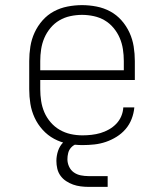

<svg xmlns="http://www.w3.org/2000/svg" viewBox="-20 -558 640 749"><path d="M302 8Q273 8 244.5 2.5Q216 -3 191 -16.5Q166 -30 146.5 -51.5Q127 -73 115 -99Q103 -125 98.5 -153Q94 -181 94 -210V-320Q94 -348 98.5 -376.5Q103 -405 115 -431Q127 -457 146 -478.5Q165 -500 190 -513.5Q215 -527 243.5 -532.5Q272 -538 300 -538Q328 -538 356.5 -532.5Q385 -527 410 -513.5Q435 -500 454 -478.5Q473 -457 485 -431Q497 -405 501.5 -376.5Q506 -348 506 -320V-246H137V-210Q137 -187 140.5 -164Q144 -141 153 -120Q162 -99 177.5 -81Q193 -63 213 -51.5Q233 -40 255.5 -35Q278 -30 302 -30Q319 -30 337 -32Q355 -34 372 -39Q389 -44 405 -53Q421 -62 433.5 -75Q446 -88 453 -104.5Q460 -121 461 -139H504Q502 -116 493.5 -94Q485 -72 470 -54.5Q455 -37 435 -24.5Q415 -12 393 -4.5Q371 3 348 5.5Q325 8 302 8ZM463 -284V-320Q463 -343 459.5 -366Q456 -389 447 -410Q438 -431 423 -449Q408 -467 388.5 -478.5Q369 -490 346 -495Q323 -500 300 -500Q277 -500 254 -495Q231 -490 211.5 -478.5Q192 -467 177 -449Q162 -431 153 -410Q144 -389 140.5 -366Q137 -343 137 -320V-284ZM400 171H325Q310 171 294.5 169Q279 167 265 162Q251 157 238 148.5Q225 140 216 127.5Q207 115 203.5 100Q200 85 200 70Q200 50 206.5 30.5Q213 11 227 -3Q241 -17 260.5 -23Q280 -29 300 -29V0Q288 0 276.5 4.5Q265 9 257 18Q249 27 246 39Q243 51 243 63Q243 78 249.5 92Q256 106 268 114.5Q280 123 295 126Q310 129 325 129H400Z"/></svg>

Font: Iosevka Slab XLtEx
Style: Regular
Weight: 200
Width: 7
Monospace: yes
Designer: Belleve Invis
Foundry: Belleve Invis
Version: Version 11.1.0; ttfautohint (v1.8.3)